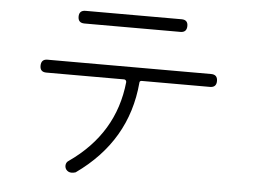

<svg xmlns="http://www.w3.org/2000/svg" viewBox="-50 -770 1101 831"><g transform="rotate(5 500.0 -354.5)"><path d="M289 -651Q261 -651 261 -678.5Q261 -706 289 -706H706Q734 -706 733.5 -678.5Q733 -651 706 -651ZM289 -3Q275 -3 266 -14Q259 -24 261 -35.5Q263 -47 273 -53Q468 -189 491 -414Q491 -419 488 -422Q485 -425 481 -425H143Q115 -425 115.5 -453Q116 -481 143 -481H854Q882 -481 882 -453Q882 -425 854 -425H558Q548 -425 548 -416Q526 -161 307 -6Q298 -3 289 -3Z"/></g></svg>

Font: Shin Retro Maru Gothic Regular
Style: Regular
Weight: 400
Designer: Iose
Foundry: Typographish
Version: Version 1.002